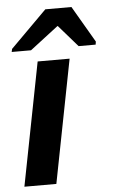

<svg xmlns="http://www.w3.org/2000/svg" viewBox="-54 -784 482 820"><g transform="rotate(-5 187.5 -373.5)"><path d="M17 0 120 -528H257L154 0ZM375 -591 373 -578H300L219 -671H217L96 -578H13L16 -591L172 -747H284Z"/></g></svg>

Font: Libra Sans Modern
Style: Bold Italic
Weight: 700
Italic angle: -12°
Foundry: Stefan Peev, Context Ltd
Version: Version 1.000